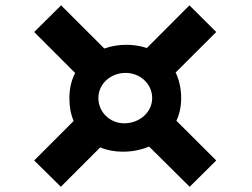

<svg xmlns="http://www.w3.org/2000/svg" viewBox="-20 -735 955 727"><path d="M109.4 -127.4 210.4 -27.8 359.4 -176.8C385.3 -166 414.6 -160.6 445.8 -160.6C480.5 -160.6 514.6 -167.5 544.4 -180.2L698.2 -27.8L798.8 -127.4L647.9 -277.8C659.7 -302.7 666 -331.5 666 -363.8C666 -400.4 658.2 -433.1 645 -460.4L798.8 -613.8L697.3 -714.8L536.1 -553.2C512.7 -561 486.3 -565.4 459 -565.4C429.2 -565.4 400.9 -560.5 375 -551.3L211.4 -714.8L109.4 -613.8L264.6 -458.5C250.5 -431.6 242.7 -399.9 242.7 -363.8C242.7 -331.1 248 -302.2 258.8 -276.9ZM352.5 -363.8C352.5 -417.5 398.9 -459 455.6 -459C510.3 -459 556.2 -417.5 556.2 -363.8C556.2 -310.1 508.3 -268.1 450.7 -268.1C396.5 -268.1 352.5 -310.1 352.5 -363.8Z"/></svg>

Font: Plaster
Style: Regular
Weight: 400
Designer: Eben Sorkin
Foundry: Eben Sorkin
Version: Version 1.007